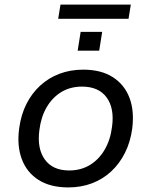

<svg xmlns="http://www.w3.org/2000/svg" viewBox="-20 -809 660 838"><path d="M278 9Q200 9 148.5 -23.5Q97 -56 75 -115Q53 -174 64 -251Q72 -309 95.5 -355.5Q119 -402 155.5 -435.5Q192 -469 239.5 -487Q287 -505 343 -505Q421 -505 472 -472.5Q523 -440 545 -382.5Q567 -325 557 -247Q549 -189 525.5 -142Q502 -95 465.5 -61Q429 -27 381.5 -9Q334 9 278 9ZM282 -65Q333 -65 372.5 -89Q412 -113 437 -156Q462 -199 469 -256Q480 -336 445.5 -383.5Q411 -431 338 -431Q287 -431 248 -407.5Q209 -384 184 -341.5Q159 -299 152 -242Q141 -161 175.5 -113Q210 -65 282 -65ZM234 -727 244 -789H551L541 -727ZM319 -588 332 -670H426L413 -588Z"/></svg>

Font: Nunito Sans 7pt
Style: Italic
Weight: 400
Italic angle: -9°
Designer: Vernon Adams
Foundry: Vernon Adams
Version: Version 3.101;gftools[0.9.27]